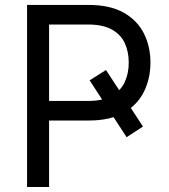

<svg xmlns="http://www.w3.org/2000/svg" viewBox="-20 -747 675 767"><path d="M403.4 -467.3 551.1 -241.5 485.8 -198.9 338.1 -426.1ZM88.1 0V-727.3H333.8Q419.4 -727.3 473.9 -696.6Q528.4 -665.8 554.7 -613.6Q581 -561.4 581 -497.2Q581 -432.9 554.9 -380.3Q528.8 -327.8 474.4 -296.7Q420.1 -265.6 335.2 -265.6H159.1V-343.8H332.4Q391 -343.8 426.5 -364Q462 -384.2 478.2 -418.9Q494.3 -453.5 494.3 -497.2Q494.3 -540.8 478.2 -575.3Q462 -609.7 426.1 -629.4Q390.3 -649.1 331 -649.1H176.1V0Z"/></svg>

Font: InterMG
Style: Regular
Weight: 400
Designer: Rasmus Andersson
Foundry: rsms
Version: Version 3.019;December 26, 2023;FontCreator 15.0.0.2955 64-b